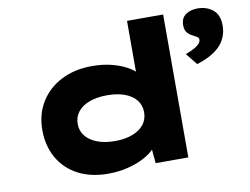

<svg xmlns="http://www.w3.org/2000/svg" viewBox="-80 -854 1274 979"><g transform="rotate(-10 557.0 -364.5)"><path d="M405 11Q315 11 249 -24Q183 -59 147.5 -122Q112 -185 112 -266Q112 -348 150.5 -410.5Q189 -473 258 -508.5Q327 -544 417 -544Q471 -544 516 -533Q561 -522 595 -503.5Q629 -485 650.5 -461.5Q672 -438 677 -413L634 -401V-740H821V0H652L639 -139L676 -124Q672 -99 649.5 -75Q627 -51 590 -31.5Q553 -12 505.5 -0.5Q458 11 405 11ZM467 -147Q521 -147 559.5 -162Q598 -177 618.5 -203.5Q639 -230 639 -266Q639 -302 618.5 -328.5Q598 -355 559.5 -369.5Q521 -384 467 -384Q415 -384 376 -369.5Q337 -355 316 -328.5Q295 -302 295 -266Q295 -230 316 -203.5Q337 -177 376 -162Q415 -147 467 -147ZM948 -461 900 -521Q914 -526 933 -534.5Q952 -543 966.5 -555.5Q981 -568 981 -581Q981 -591 973.5 -596Q966 -601 954 -607Q933 -617 922.5 -630.5Q912 -644 912 -667Q912 -705 937 -722.5Q962 -740 999 -740Q1045 -740 1077.5 -714Q1110 -688 1110 -633Q1110 -599 1098 -571Q1086 -543 1063.5 -522Q1041 -501 1011.5 -486Q982 -471 948 -461Z"/></g></svg>

Font: Lexend Zetta ExtraBold
Style: Regular
Weight: 800
Designer: Bonnie Shaver-Troup, Thomas Jockin
Foundry: Lexend
Version: Version 1.007